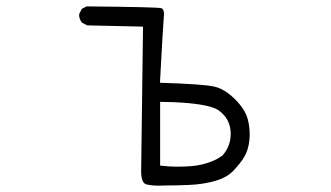

<svg xmlns="http://www.w3.org/2000/svg" viewBox="-20 -587 1040 603"><path d="M575.7 -64.9Q556.2 -63.5 534.7 -63.5Q513.2 -63.5 482.9 -66.9V-267.1Q530.3 -266.6 553.2 -264.6Q641.6 -258.3 667 -240.2Q704.6 -212.9 704.6 -166.5Q704.6 -128.4 679.2 -99.1L678.2 -98.1L661.1 -87.4Q622.6 -67.9 575.7 -64.9ZM764.2 -165.5Q764.2 -188 758.3 -211.9Q749.5 -244.6 717 -276.4Q684.6 -308.1 653.3 -314.9Q621.1 -322.8 482.4 -327.1Q491.7 -503.4 494.6 -535.6Q495.1 -539.6 495.1 -541.7Q495.1 -543.9 494.9 -546.1Q494.6 -548.3 494.1 -551.3Q492.7 -556.6 490.7 -558.8Q488.8 -561 485.4 -561.5Q467.3 -564.9 252 -566.9L236.8 -559.1L229 -543.5Q228.5 -542 228.5 -540.5Q228.5 -526.4 237.8 -515.6L253.9 -507.3L429.2 -503.4Q423.3 -49.8 423.3 -49.3Q423.3 -11.2 440.7 -7.6Q458 -3.9 479 -3.9L495.1 -4.4Q534.2 -4.4 576.4 -6.3Q618.7 -8.3 654.8 -18.6Q691.9 -28.8 713.1 -51Q734.4 -73.2 747.1 -94.2Q759.8 -115.2 763.2 -146.5Q764.2 -155.8 764.2 -165.5Z"/></svg>

Font: NaikaiFont
Style: Light
Weight: 300
Version: Version 1.89